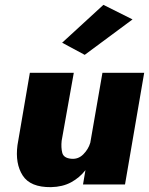

<svg xmlns="http://www.w3.org/2000/svg" viewBox="-20 -760 614 791"><path d="M526 -680 406 -740 236 -584 329 -534ZM234 -180 284 -460H103L52 -162Q42 -86 73.5 -37Q105 12 190 11Q238 10 273 -9Q308 -28 332 -59L322 0H495L574 -460H402L352 -172Q344 -145 323 -124Q302 -103 273 -106Q242 -109 236.5 -130.5Q231 -152 234 -180Z"/></svg>

Font: Jost* 800 Heavy Italic
Style: Italic
Weight: 800
Italic angle: -10°
Version: Version 3.200; ttfautohint (v0.97) -l 8 -r 50 -G 200 -x 14 -